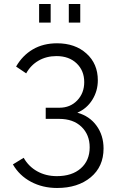

<svg xmlns="http://www.w3.org/2000/svg" viewBox="-20 -937 585 966"><path d="M176.8 -823.2V-917H234.9V-823.2ZM326.2 -823.2V-917H383.8V-823.2ZM267.1 8.8Q194.3 8.8 135.7 -22.5Q77.1 -53.7 44.9 -109.9L99.1 -143.1Q124 -99.1 167.5 -75Q210.9 -50.8 266.1 -50.8Q342.3 -50.8 386.7 -90.1Q431.2 -129.4 431.2 -195.8Q431.2 -259.3 389.9 -299.1Q348.6 -338.9 277.8 -338.9H210V-395H278.8Q333.5 -395 368.7 -431.9Q403.8 -468.8 403.8 -523.9Q403.8 -581.5 365.5 -618.2Q327.1 -654.8 264.2 -654.8Q213.4 -654.8 173.8 -631.8Q134.3 -608.9 111.8 -567.9L61 -602.1Q92.8 -657.7 145 -688.5Q197.3 -719.2 267.1 -719.2Q357.9 -719.2 415 -667.7Q472.2 -616.2 472.2 -533.2Q472.2 -479.5 444.6 -435.1Q417 -390.6 369.1 -370.1Q430.7 -353 465.8 -304.4Q501 -255.9 501 -189.9Q501 -98.6 436.3 -44.9Q371.6 8.8 267.1 8.8Z"/></svg>

Font: Rawline
Style: Regular
Weight: 400
Designer: Matt McInerney, Pablo Impallari, Rodrigo Fuenzalida
Foundry: Matt McInerney, Pablo Impallari, Rodrigo Fuenzalida
Version: Version 4.020;PS 004.020;hotconv 1.0.88;makeotf.lib2.5.64775